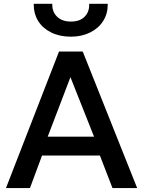

<svg xmlns="http://www.w3.org/2000/svg" viewBox="-20 -964 734 984"><path d="M10.5 0 282.5 -700H404L683 0H556.5L492 -167H195.5L133.5 0ZM224.5 -263.5H462L341 -568.5ZM343.5 -776Q286 -776 242.5 -797.5Q199 -819 176 -855.8Q153 -892.5 153 -938.5Q153 -941.5 153 -944.5H248Q248 -941.5 248 -939Q248 -902 273.2 -877.8Q298.5 -853.5 343.5 -853.5Q388.5 -853.5 412.8 -877.5Q437 -901.5 437 -937.5Q437 -941 437 -944.5H532Q532 -941.5 532 -939Q532 -893 508.5 -856Q485 -819 441.8 -797.5Q398.5 -776 343.5 -776Z"/></svg>

Font: Geologica EX
Style: Regular
Weight: 400
Designer: Sindre Bremnes, Frode Helland
Foundry: Monokrom Skriftforlag AS
Version: Version 1.010;gftools[0.9.28]